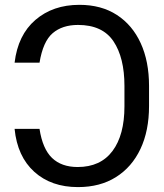

<svg xmlns="http://www.w3.org/2000/svg" viewBox="-20 -757 671 787"><path d="M39.8 -228.7H142Q154.5 -147 193.2 -109.7Q231.9 -72.4 298.3 -72.4Q392 -72.4 441.1 -138Q490.1 -203.5 490.1 -321V-404.8Q490.1 -520.6 445.1 -587.7Q400.2 -654.8 299.7 -654.8Q235.4 -654.8 195.8 -620.9Q156.2 -587 142 -500H39.8Q53.3 -613.6 125.2 -675.4Q197.1 -737.2 305.4 -737.2Q395.2 -737.2 459 -695.8Q522.7 -654.5 556.8 -579.9Q590.9 -505.3 590.9 -404.8V-322.4Q590.9 -221.2 555.8 -146.7Q520.6 -72.1 455.4 -31.1Q390.3 9.9 299.7 9.9Q190 9.9 120.6 -52.7Q51.1 -115.4 39.8 -228.7Z"/></svg>

Font: Inter Alia
Style: Regular
Weight: 400
Designer: Rasmus Andersson (Latin, Greek, Cyrillic etc.) and Evan from Shavian.info (Shavian, old style figures)
Foundry: Shavian.info
Version: Version 0.001;git-37ab20767